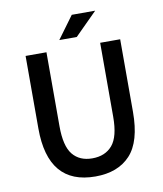

<svg xmlns="http://www.w3.org/2000/svg" viewBox="-90 -893 830 978"><g transform="rotate(-10 324.5 -404.0)"><path d="M324.7 -81.5Q391.6 -81.5 428.7 -125Q465.8 -168.5 465.8 -272V-654.3H569.3V-278.8Q569.3 -125.5 505.4 -56.6Q441.4 12.2 324.7 12.2Q80.1 12.2 80.1 -278.8V-654.3H188V-272Q188 -168.9 223.6 -125.2Q259.3 -81.5 324.7 -81.5ZM469.2 -819.8 353.5 -704.1H263.2L348.1 -819.8Z"/></g></svg>

Font: Varta
Style: Bold
Weight: 700
Designer: Joana Correia, Viktoriya Grabowska, Eben Sorkin
Foundry: Sorkin Type
Version: Version 1.002; ttfautohint (v1.3) -l 8 -r 24 -G 200 -x 12 -H